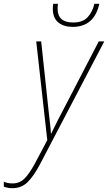

<svg xmlns="http://www.w3.org/2000/svg" viewBox="-120 -744 567 1007"><path d="M-55 243Q-78 243 -100 235V209Q-81 218 -54 218Q-17 218 9 192Q35 166 66 108L128 -9L70 -527H96L135 -161Q139 -125 142.5 -95.5Q146 -66 147 -44H149Q160 -66 174.5 -96Q189 -126 207 -159L398 -527H427L89 119Q56 181 24 212Q-8 243 -55 243ZM261 -603Q214 -603 185.5 -626.5Q157 -650 157 -698Q157 -712 159 -724H184Q182 -710 182 -699Q182 -626 263 -626Q314 -626 339.5 -653.5Q365 -681 375 -724H401Q374 -603 261 -603Z"/></svg>

Font: Noto Sans SemiCondensed Thin
Style: Italic
Weight: 100
Width: 4
Italic angle: -12°
Designer: Monotype Design Team
Foundry: Monotype Imaging Inc.
Version: Version 2.013; ttfautohint (v1.8.4.7-5d5b)